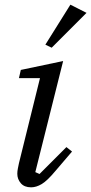

<svg xmlns="http://www.w3.org/2000/svg" viewBox="-20 -789 390 821"><path d="M113 12Q84 12 69 -5.5Q54 -23 54 -46Q54 -57 56.5 -69Q59 -81 61 -91L151 -455H61L69 -490L250 -528L131 -53L149 -45L264 -160L288 -141L217 -58Q182 -16 158.5 -2Q135 12 113 12ZM174 -598 281 -769 350 -734 201 -585Z"/></svg>

Font: IBM Plex Serif
Style: Italic
Weight: 400
Italic angle: -14°
Designer: Mike Abbink, Paul van der Laan, Pieter van Rosmalen
Foundry: Bold Monday
Version: Version 3.001